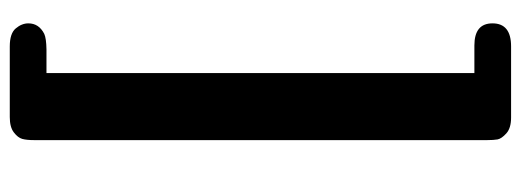

<svg xmlns="http://www.w3.org/2000/svg" viewBox="-348 -442 1040 383"><g transform="rotate(-90 171.5 -250.0)"><path d="M84 202.1V-701.2Q84 -716.3 86.4 -725.1Q88.9 -733.9 99.4 -741.9Q109.9 -750 129.9 -750H271Q296.9 -750 306.9 -738Q316.9 -726.1 316.9 -712.9Q316.9 -691.9 295.9 -681.2Q287.1 -677.2 265.1 -676.8H217.8V176.8H272.9Q316.9 176.8 316.9 212.9Q316.9 250 271 250H128.9Q107.9 250 97.4 240.5Q86.9 231 85.4 223.1Q84 215.3 84 202.1Z"/></g></svg>

Font: CMU Sans Serif
Style: Bold
Weight: 700
Version: Version 0.7.0